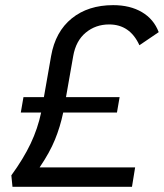

<svg xmlns="http://www.w3.org/2000/svg" viewBox="-20 -723 634 743"><path d="M28.3 0 23.9 -44.4Q70.8 -108.9 98.4 -167Q126 -225.1 139.2 -287.6H60.5L70.8 -347.2H149.9L177.7 -505.9Q194.3 -600.6 257.8 -651.9Q321.3 -703.1 418 -703.1Q483.4 -703.1 529.3 -676Q575.2 -648.9 594.2 -598.6L519.5 -547.9Q482.9 -628.4 402.3 -628.4Q350.1 -628.4 311.8 -596.7Q273.4 -564.9 263.2 -505.4L235.4 -347.2H442.9L432.6 -287.6H224.6Q212.9 -231.9 192.6 -182.4Q172.4 -132.8 133.3 -75.2H502.9L490.7 0Z"/></svg>

Font: Cascadia Mono PL SemiLight
Style: Italic
Weight: 350
Italic angle: -10°
Monospace: yes
Designer: Aaron Bell
Foundry: Saja Typeworks
Version: Version 2404.023; ttfautohint (v1.8.4)